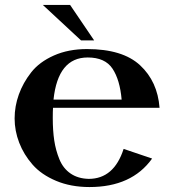

<svg xmlns="http://www.w3.org/2000/svg" viewBox="-20 -740 693 775"><path d="M624 -305H194Q193 -291 193 -264Q193 -213 199 -173Q205 -133 220 -96.5Q235 -60 265 -39.5Q295 -19 338 -18Q440 -18 479 -139L594 -100Q512 15 341 15Q266 15 206.5 -10Q147 -35 111.5 -75.5Q76 -116 57.5 -164Q39 -212 39 -262Q39 -311 56 -358.5Q73 -406 106 -448Q139 -490 197.5 -516Q256 -542 331 -542Q475 -542 545.5 -476.5Q616 -411 624 -305ZM334 -508Q214 -508 196 -338H471Q464 -418 434 -463Q404 -508 334 -508ZM153 -720H263L360 -577H307Z"/></svg>

Font: Uncial Antiqua
Style: Regular
Weight: 400
Designer: Astigmatic (AOETI)
Foundry: Astigmatic (AOETI)
Version: Version 1.000